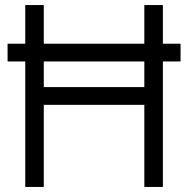

<svg xmlns="http://www.w3.org/2000/svg" viewBox="-20 -740 744 760"><path d="M80 0V-720H153.3V-395.3H551.3V-720H624.7V0H551.3V-325H153.3V0ZM10 -496.7V-567H694.7V-496.7Z"/></svg>

Font: Manrope
Style: Regular
Weight: 400
Designer: Mikhail Sharanda
Foundry: Mikhail Sharanda
Version: Version 4.503